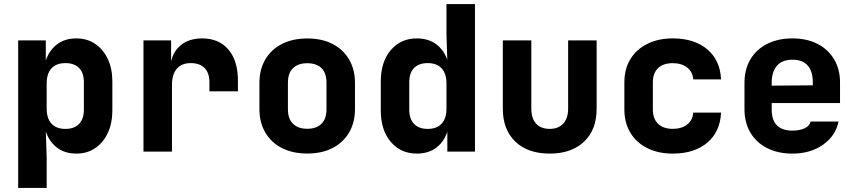

<svg xmlns="http://www.w3.org/2000/svg" viewBox="-20 -750 4240 950"><path d="M69.9 180V-550H206.6V-436.5H239.1L194.7 -369.6Q194.7 -457.3 238.7 -508.6Q282.7 -560 357.5 -560Q410.8 -560 450.9 -533Q490.9 -505.9 513.4 -458.2Q535.9 -410.5 535.9 -346.7V-203.5Q535.9 -140.5 513.5 -92.4Q491.1 -44.2 451 -17.1Q410.9 10 357.5 10Q282.8 10 238.8 -41.4Q194.7 -92.9 194.7 -180.4L239.1 -112.6H206.3L210.9 28.5V180ZM303.7 -112.2Q347.1 -112.2 371 -136.6Q395 -161.1 395 -207.7V-342.3Q395 -389.9 371 -413.9Q347.1 -437.8 303.7 -437.8Q258.9 -437.8 234.9 -411.8Q210.9 -385.7 210.9 -337.3V-212.7Q210.9 -164.3 234.9 -138.2Q258.9 -112.2 303.7 -112.2Z M689.9 0V-550H826.6V-436.5H866.9L822.4 -403.2Q822.4 -475.7 864.9 -517.8Q907.3 -560 979.9 -560Q1063.3 -560 1110.3 -504.7Q1157.2 -449.4 1157.2 -351.8V-298H1016.2V-343.3Q1016.2 -389 992.2 -413.4Q968.1 -437.8 923.8 -437.8Q879.3 -437.8 855.1 -410.2Q830.9 -382.6 830.9 -331.3V0Z M1500 9.7Q1428.1 9.7 1374.9 -17.6Q1321.7 -44.8 1292.7 -94.3Q1263.6 -143.8 1263.6 -210.3V-339.7Q1263.6 -406.3 1292.7 -455.7Q1321.7 -505.2 1374.9 -532.4Q1428.1 -559.7 1500 -559.7Q1572.9 -559.7 1625.6 -532.4Q1678.3 -505.2 1707.3 -455.7Q1736.4 -406.3 1736.4 -339.7V-210.3Q1736.4 -143.8 1707.3 -94.3Q1678.3 -44.8 1625.5 -17.6Q1572.8 9.7 1500 9.7ZM1500 -112.8Q1546.3 -112.8 1570.8 -137.7Q1595.4 -162.6 1595.4 -208.8V-341.2Q1595.4 -388.2 1570.8 -412.7Q1546.3 -437.2 1500 -437.2Q1454.7 -437.2 1429.7 -412.7Q1404.6 -388.2 1404.6 -341.2V-208.8Q1404.6 -162.6 1429.7 -137.7Q1454.7 -112.8 1500 -112.8Z M2042.5 10Q1963.1 10 1913.6 -48Q1864.1 -105.9 1864.1 -203.3V-346.5Q1864.1 -444.1 1913.5 -502Q1962.9 -560 2042.5 -560Q2118.2 -560 2161.9 -509.4Q2205.6 -458.8 2205.6 -369.6L2160.9 -436.5H2193.7L2189.1 -578.5V-730H2330.1V0H2193.4V-113.5H2160.9L2205.3 -180.4Q2205.3 -91.9 2161.7 -40.9Q2118.2 10 2042.5 10ZM2096.3 -112.2Q2141.3 -112.2 2165.2 -138.2Q2189.1 -164.3 2189.1 -212.7V-337.3Q2189.1 -385.7 2165.2 -411.8Q2141.3 -437.8 2096.3 -437.8Q2052.9 -437.8 2029 -413.9Q2005 -389.9 2005 -342.3V-207.7Q2005 -161.1 2029 -136.6Q2052.9 -112.2 2096.3 -112.2Z M2699.8 10Q2591.3 10 2529.6 -49.5Q2467.9 -108.9 2467.9 -211.9V-550H2608.9V-212.7Q2608.9 -164.6 2632.4 -138.5Q2655.9 -112.3 2699.8 -112.3Q2743.1 -112.3 2767.1 -138.5Q2791.1 -164.6 2791.1 -212.7V-550H2932.1V-211.9Q2932.1 -108.1 2869.8 -49Q2807.6 10 2699.8 10Z M3308.8 10Q3236.9 10 3182.7 -17.1Q3128.6 -44.2 3098.9 -93.4Q3069.3 -142.6 3069.3 -208.5V-341.5Q3069.3 -408.4 3098.9 -457.1Q3128.6 -505.8 3182.7 -532.9Q3236.9 -560 3308.8 -560Q3415.7 -560 3479.8 -505.6Q3543.8 -451.2 3547.6 -357.3H3410.1Q3407.1 -395 3379.6 -416.3Q3352.1 -437.5 3308.8 -437.5Q3261.7 -437.5 3236 -412.9Q3210.3 -388.4 3210.3 -341.7V-208.5Q3210.3 -162.6 3236 -137.6Q3261.7 -112.5 3308.8 -112.5Q3352.1 -112.5 3379.6 -133.4Q3407.1 -154.3 3410.1 -192.7H3547.6Q3543.8 -98.8 3479.8 -44.4Q3415.7 10 3308.8 10Z M3900.8 10Q3829.1 10 3775.5 -17.3Q3721.9 -44.7 3692.7 -94.2Q3663.6 -143.7 3663.6 -210V-340Q3663.6 -406.5 3692.7 -455.9Q3721.9 -505.3 3775.5 -532.7Q3829.1 -560 3900.8 -560Q3972.6 -560 4025.4 -532.7Q4078.1 -505.5 4107.3 -456.3Q4136.4 -407.2 4136.4 -341.5V-240.1H3798.3V-208.5Q3798.3 -155.1 3824.4 -129.4Q3850.5 -103.7 3900.8 -103.7Q3935.6 -103.7 3960.8 -115.1Q3986.1 -126.5 3990.6 -148.5H4129Q4114 -76.9 4051.8 -33.5Q3989.5 10 3900.8 10ZM4001.7 -316.4V-343.2Q4001.7 -396.3 3976.7 -425.4Q3951.7 -454.6 3900.8 -454.6Q3850 -454.6 3824.2 -424.6Q3798.3 -394.6 3798.3 -341.5V-326.2L4011.2 -327.9Z"/></svg>

Font: JetBrains Mono
Style: Regular
Weight: 400
Monospace: yes
Designer: Philipp Nurullin, Konstantin Bulenkov
Foundry: JetBrains
Version: Version 2.305